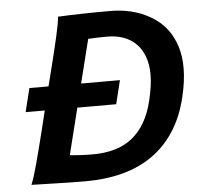

<svg xmlns="http://www.w3.org/2000/svg" viewBox="-51 -763 845 820"><g transform="rotate(-5 371.0 -352.5)"><path d="M300.3 -412.6H466.8L441.9 -311.5H275.4L225.6 -111.8Q239.7 -110.4 266.8 -108.6Q293.9 -106.9 323.2 -106.9Q375 -106.9 417.2 -118.9Q459.5 -130.9 491.9 -156.2Q524.4 -181.6 547.6 -221.2Q570.8 -260.7 584 -315.9Q591.3 -346.7 595.2 -373.8Q599.1 -400.9 599.1 -425.3Q599.1 -467.8 587.2 -501Q575.2 -534.2 553.2 -556.6Q531.2 -579.1 499.8 -590.8Q468.3 -602.5 429.2 -602.5Q408.7 -602.5 385.7 -601.8Q362.8 -601.1 347.2 -600.1ZM135.7 -311.5H53.7L78.6 -412.6H160.6L182.6 -500Q190.9 -533.2 198.5 -564.5Q206.1 -595.7 212.2 -622.6Q218.3 -649.4 222.2 -670.7Q226.1 -691.9 227.1 -705.6Q243.7 -706.5 271 -707.5Q298.3 -708.5 330.1 -709.2Q361.8 -710 394 -710.2Q426.3 -710.4 452.6 -710.4Q484.4 -710.4 518.1 -704.8Q551.8 -699.2 584 -686.3Q616.2 -673.3 645 -652.8Q673.8 -632.3 695.3 -602.3Q716.8 -572.3 729.5 -532.2Q742.2 -492.2 742.2 -440.4Q742.2 -384.3 725.6 -316.4Q705.6 -233.4 666.3 -172.9Q627 -112.3 570.6 -72.8Q514.2 -33.2 441.9 -14.2Q369.6 4.9 283.7 4.9Q271 4.9 254.4 4.6Q237.8 4.4 219.2 4.2Q200.7 3.9 180.9 3.4Q161.1 2.9 142.6 2.4Q98.6 1.5 51.3 0Q57.6 -14.6 64.7 -37.1Q71.8 -59.6 79.3 -87.9Q86.9 -116.2 95.5 -149.7Q104 -183.1 113.3 -219.7Z"/></g></svg>

Font: Andika New Basic
Style: Bold Italic
Weight: 700
Italic angle: -14°
Designer: Victor Gaultney, Annie Olsen, Pablo Ugerman
Foundry: SIL International
Version: Version 5.500